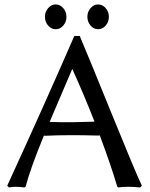

<svg xmlns="http://www.w3.org/2000/svg" viewBox="-20 -825 669 855"><path d="M301.8 -280.8Q324.2 -280.8 400.9 -283.2Q352.5 -406.7 301.8 -518.1Q281.7 -471.2 243.9 -382.6Q206.1 -293.9 201.2 -282.2Q208.5 -282.2 225.8 -281.5Q243.2 -280.8 252 -280.8ZM611.8 2 604 9.8Q578.1 6.8 550.8 6.8Q522.9 6.8 506.8 9.8L502 5.9Q477.1 -80.6 422.9 -226.1V-221.2Q346.7 -223.1 305.2 -223.1Q233.9 -223.1 176.8 -220.2V-224.1Q116.2 -78.1 94.2 5.9L88.9 9.8Q70.3 6.8 48.8 6.8Q37.1 6.8 20 9.8L12.2 2Q179.2 -361.8 311 -665H335Q372.6 -576.7 477.8 -317.4Q583 -58.1 611.8 2ZM383.3 -711.2Q369.1 -727.5 369.1 -750Q369.1 -772.5 383.3 -788.8Q397.5 -805.2 417 -805.2Q436.5 -805.2 450.7 -788.8Q464.8 -772.5 464.8 -750Q464.8 -727.5 450.7 -711.2Q436.5 -694.8 417 -694.8Q397.5 -694.8 383.3 -711.2ZM194.3 -711.2Q180.2 -727.5 180.2 -750Q180.2 -772.5 194.3 -788.8Q208.5 -805.2 228 -805.2Q247.6 -805.2 261.7 -788.8Q275.9 -772.5 275.9 -750Q275.9 -727.5 261.7 -711.2Q247.6 -694.8 228 -694.8Q208.5 -694.8 194.3 -711.2Z"/></svg>

Font: Linear Smooth Low Contrast
Style: Regular
Weight: 500
Designer: Philipp H. Poll, Flanker
Foundry: Philipp H. Poll, reworked by Flanker
Version: Version 1.010 | FøM Fix